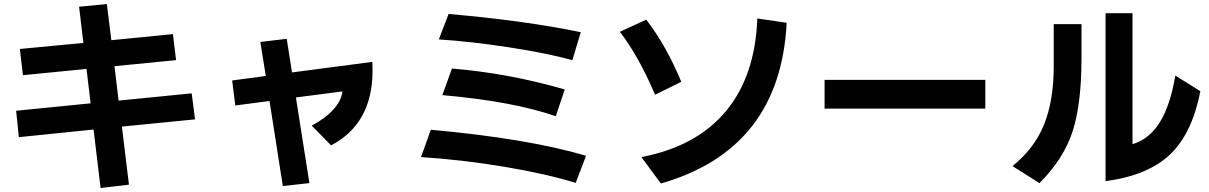

<svg xmlns="http://www.w3.org/2000/svg" viewBox="-20 -855 6040 959"><path d="M60.5 -301.8 432.6 -338.9 412.1 -510.7 94.7 -479.5 79.1 -610.4 396.5 -640.6 375 -821.3 513.7 -835 536.1 -654.3 843.8 -684.6 859.4 -554.7 551.8 -524.4 572.3 -352.5 937.5 -388.7 954.1 -258.8 588.9 -222.7 624 67.4 482.4 84 447.3 -208 74.2 -169.9Z M1139.6 -453.1 1307.6 -475.6 1280.3 -645.5 1412.1 -661.1 1438.5 -493.2 1839.8 -545.9Q1840.8 -530.3 1840.8 -502.9Q1840.8 -237.3 1633.8 -128.9L1537.1 -227.5Q1606.4 -264.6 1646 -309.1Q1685.5 -353.5 1690.4 -398.4L1458 -368.2L1525.4 59.6L1392.6 74.2L1326.2 -350.6L1155.3 -328.1Z M2083 -70.3 2131.8 -207Q2615.2 -163.1 2907.2 -77.1L2855.5 58.6Q2711.9 13.7 2499 -22Q2286.1 -57.6 2083 -70.3ZM2171.9 -658.2 2220.7 -785.2Q2595.7 -752.9 2880.9 -694.3L2838.9 -554.7Q2710 -589.8 2522 -618.7Q2334 -647.5 2171.9 -658.2ZM2189.5 -379.9 2237.3 -512.7Q2520.5 -489.3 2800.8 -408.2L2755.9 -274.4Q2543.9 -348.6 2189.5 -379.9Z M3076.2 -696.3 3208 -756.8Q3308.6 -626 3382.8 -446.3L3252 -381.8Q3170.9 -572.3 3076.2 -696.3ZM3183.6 -70.3Q3458 -123 3605 -298.8Q3752 -474.6 3762.7 -762.7L3909.2 -741.2Q3877 -109.4 3281.2 61.5Z M4098.6 -312.5V-456.1H4901.4V-312.5Z M5037.1 -25.4Q5147.5 -114.3 5195.3 -233.9Q5243.2 -353.5 5243.2 -525.4V-734.4H5381.8V-564.5Q5381.8 -335.9 5337.4 -198.7Q5293 -61.5 5171.9 59.6ZM5502 49.8V-789.1H5636.7V-134.8Q5720.7 -160.2 5772.9 -244.1Q5825.2 -328.1 5850.6 -477.5L5975.6 -399.4Q5934.6 -188.5 5824.2 -83.5Q5713.9 21.5 5502 49.8Z"/></svg>

Font: GenEi M Gothic v2 Bold
Style: Regular
Weight: 700
Version: Version 2.0